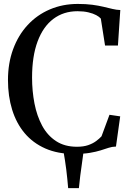

<svg xmlns="http://www.w3.org/2000/svg" viewBox="-20 -772 673 976"><path d="M326.5 184.5Q324.5 162 322.2 138Q320 114 316.8 89.5Q313.5 65 310 41.5Q306.5 18 302.5 -3.5L405 -3Q401.5 25.5 396.8 57Q392 88.5 388 121Q384 153.5 381 184.5ZM356 10.5Q273.5 10.5 210.5 -17.2Q147.5 -45 105.2 -95.2Q63 -145.5 41.8 -214.2Q20.5 -283 20.5 -365Q20.5 -451 46.8 -522.2Q73 -593.5 120.8 -645Q168.5 -696.5 233.5 -724.2Q298.5 -752 375.5 -752Q417 -752 449 -747.8Q481 -743.5 506 -737.5Q531 -731.5 552 -726.5Q573 -721.5 591.5 -721L579.5 -540.5H514L492.5 -677.5Q485 -686.5 469.2 -695Q453.5 -703.5 429.5 -709.2Q405.5 -715 374 -715Q303 -715 251 -675.8Q199 -636.5 171 -561.2Q143 -486 143 -377.5Q143 -309.5 155.2 -246.2Q167.5 -183 194.2 -133.2Q221 -83.5 264.8 -54.8Q308.5 -26 371 -26Q404.5 -26 428.2 -34.2Q452 -42.5 468.5 -54.8Q485 -67 496 -79L536.5 -188.5L591 -180.5L569.5 -27Q549.5 -26.5 531.5 -20.5Q513.5 -14.5 491.2 -7.5Q469 -0.5 436.8 5Q404.5 10.5 356 10.5Z"/></svg>

Font: Merriweather 96pt
Style: Regular
Weight: 400
Version: Version 2.100